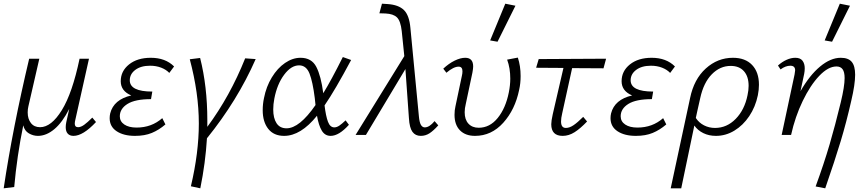

<svg xmlns="http://www.w3.org/2000/svg" viewBox="-21 -731 4698 1040"><path d="M499 -70Q429 5 377 5Q357 5 346 -7Q335 -19 335 -42Q335 -54 338 -69L354 -141Q317 -68 273.5 -31.5Q230 5 184 5Q159 5 135.5 -8.5Q112 -22 105 -52Q71 114 56 282L-1 289Q47 -34 137 -413H192L133 -156Q129 -140 129 -122Q129 -87 146.5 -64.5Q164 -42 196 -42Q257 -42 314 -134.5Q371 -227 410 -413H461L387 -82Q384 -70 384 -61Q384 -42 402 -42Q417 -42 435 -55Q453 -68 479 -94Z M922 -371 896 -336Q879 -354 852 -364.5Q825 -375 792 -375Q742 -375 712 -352.5Q682 -330 682 -296Q682 -235 804 -235L797 -194Q711 -194 669.5 -168Q628 -142 628 -101Q628 -73 652.5 -56.5Q677 -40 719 -40Q800 -40 858 -91L875 -57Q840 -27 801.5 -11Q763 5 710 5Q649 5 611 -20Q573 -45 573 -91Q573 -104 576 -117Q595 -192 690 -214Q633 -238 633 -291Q633 -346 678 -382Q723 -418 796 -418Q875 -418 922 -371Z M1100 18Q1092 151 1064 289L1013 278Q1056 96 1056 -62Q1056 -226 1007 -410L1063 -417Q1102 -263 1102 -80V-44Q1225 -210 1307 -415L1364 -411Q1265 -186 1100 18Z M1851 -79 1869 -55Q1815 5 1770 5Q1739 5 1722 -23.5Q1705 -52 1696 -104Q1608 5 1518 5Q1462 5 1432 -33Q1402 -71 1402 -134Q1402 -168 1409 -200Q1421 -262 1451.5 -312Q1482 -362 1523 -390Q1564 -418 1607 -418Q1667 -418 1692.5 -368.5Q1718 -319 1730 -226Q1773 -296 1836 -422L1881 -406Q1794 -243 1737 -160Q1744 -102 1755.5 -71.5Q1767 -41 1790 -41Q1803 -41 1817 -50.5Q1831 -60 1851 -79ZM1688 -162 1684 -200Q1673 -288 1655.5 -332.5Q1638 -377 1599 -377Q1556 -377 1518 -326Q1480 -275 1465 -197Q1459 -166 1459 -138Q1459 -91 1477 -63.5Q1495 -36 1531 -36Q1601 -36 1688 -162Z M2353 -52Q2327 -23 2305.5 -9Q2284 5 2258 5Q2229 5 2213 -17Q2197 -39 2194 -91L2175 -357L1961 0H1905L2169 -427L2155 -563Q2149 -617 2129.5 -636.5Q2110 -656 2067 -658L2034 -659L2048 -711L2079 -709Q2138 -705 2167 -676.5Q2196 -648 2202 -580L2248 -101Q2251 -68 2259 -54.5Q2267 -41 2280 -41Q2305 -41 2333 -75Z M2441 -109Q2441 -134 2446 -155L2481 -321Q2484 -333 2484 -345Q2484 -370 2463 -370Q2436 -370 2397 -337L2380 -359Q2410 -387 2441.5 -402.5Q2473 -418 2499 -418Q2542 -418 2542 -371Q2542 -360 2538 -338L2502 -168Q2496 -144 2496 -123Q2496 -83 2516.5 -61Q2537 -39 2572 -39Q2632 -39 2675 -92Q2718 -145 2735 -230Q2743 -270 2743 -305Q2743 -362 2726 -408L2784 -419Q2799 -374 2799 -319Q2799 -279 2791 -244Q2769 -137 2705 -66Q2641 5 2552 5Q2500 5 2470.5 -25Q2441 -55 2441 -109ZM2634 -512 2716 -711 2771 -700 2674 -505Z M3024 -116Q3018 -91 3018 -73Q3018 -38 3044 -38Q3064 -38 3086 -53Q3108 -68 3138 -98L3159 -73Q3123 -35 3091.5 -15Q3060 5 3027 5Q2965 5 2965 -58Q2965 -76 2973 -112L3031 -363L2883 -364L2897 -411L3262 -413L3248 -361L3078 -362Z M3635 -371 3609 -336Q3592 -354 3565 -364.5Q3538 -375 3505 -375Q3455 -375 3425 -352.5Q3395 -330 3395 -296Q3395 -235 3517 -235L3510 -194Q3424 -194 3382.5 -168Q3341 -142 3341 -101Q3341 -73 3365.5 -56.5Q3390 -40 3432 -40Q3513 -40 3571 -91L3588 -57Q3553 -27 3514.5 -11Q3476 5 3423 5Q3362 5 3324 -20Q3286 -45 3286 -91Q3286 -104 3289 -117Q3308 -192 3403 -214Q3346 -238 3346 -291Q3346 -346 3391 -382Q3436 -418 3509 -418Q3588 -418 3635 -371Z M4090 -272Q4090 -245 4084 -215Q4071 -152 4037.5 -102Q4004 -52 3957 -23.5Q3910 5 3857 5Q3819 5 3788.5 -10Q3758 -25 3740 -51Q3712 80 3669 289H3612L3717 -200Q3738 -302 3802 -360Q3866 -418 3949 -418Q4016 -418 4053 -379Q4090 -340 4090 -272ZM4034 -266Q4034 -317 4008.5 -345.5Q3983 -374 3937 -374Q3879 -374 3834.5 -328.5Q3790 -283 3772 -200L3756 -129L3748 -92Q3765 -66 3792.5 -52Q3820 -38 3852 -38Q3916 -38 3964 -87Q4012 -136 4028 -215Q4034 -242 4034 -266Z M4611 -326Q4611 -274 4590 -185Q4564 -70 4533 33Q4502 136 4449 289L4397 279Q4442 156 4472.5 52Q4503 -52 4533 -176Q4554 -263 4554 -308Q4554 -341 4543 -356Q4532 -371 4510 -371Q4465 -371 4416.5 -320Q4368 -269 4327 -184Q4286 -99 4264 0H4213L4283 -328Q4286 -346 4286 -350Q4286 -375 4260 -375Q4234 -375 4207 -355L4193 -376Q4215 -396 4239.5 -407Q4264 -418 4287 -418Q4314 -418 4326 -402Q4338 -386 4338 -361Q4338 -346 4335 -331L4315 -237Q4364 -323 4421 -370.5Q4478 -418 4533 -418Q4574 -418 4592.5 -396Q4611 -374 4611 -326ZM4446 -512 4528 -711 4583 -700 4486 -505Z"/></svg>

Font: Ysabeau Semilight
Style: Italic
Weight: 300
Italic angle: -12°
Designer: Christian Thalmann (Catharsis Fonts)
Version: Version 0.003